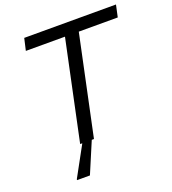

<svg xmlns="http://www.w3.org/2000/svg" viewBox="-155 -805 997 1111"><g transform="rotate(-20 343.5 -249.0)"><path d="M216 0 346 -614H105L122 -688H687L671 -614H431L301 0ZM128 190V185L239 -18H294L293 -13L207 190Z"/></g></svg>

Font: Saira SemiExpanded
Style: Italic
Weight: 400
Width: 6
Italic angle: -12°
Designer: Hector Gatti with collaboration of the Omnibus-Type team
Foundry: Omnibus-Type
Version: Version 1.101